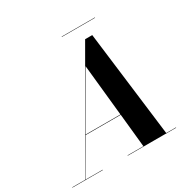

<svg xmlns="http://www.w3.org/2000/svg" viewBox="-233 -1027 1191 1202"><g transform="rotate(-30 362.0 -426.0)"><path d="M367 -852.5V-850H607V-852.5ZM-47.5 -2.5V0H172.5V-2.5H49L188.5 -243.5H442.5L467 -2.5H352.5V0H702.5V-2.5H632L537.5 -765H486L46.5 -2.5ZM404 -617 442 -246.5H190Z"/></g></svg>

Font: Bodoni* 72pt
Style: Bold Italic
Weight: 700
Italic angle: -13°
Version: Version 2.3